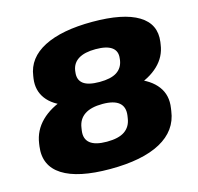

<svg xmlns="http://www.w3.org/2000/svg" viewBox="-105 -822 975 944"><g transform="rotate(-15 382.5 -350.0)"><path d="M343 11Q180 11 101 -39.5Q22 -90 35 -187L37 -201Q46 -265 92.5 -311Q139 -357 217.5 -381.5Q296 -406 401 -406Q506 -406 577.5 -381.5Q649 -357 683.5 -311Q718 -265 708 -201L706 -187Q693 -90 600 -39.5Q507 11 343 11ZM362 -123Q422 -123 453 -144.5Q484 -166 490 -208L492 -221Q498 -264 472 -286Q446 -308 388 -308Q329 -308 296.5 -286Q264 -264 258 -221L256 -208Q250 -166 276.5 -144.5Q303 -123 362 -123ZM390 -325Q289 -325 219.5 -347.5Q150 -370 117.5 -413.5Q85 -457 93 -516L95 -529Q107 -618 197.5 -664.5Q288 -711 444 -711Q601 -711 677.5 -664.5Q754 -618 742 -529L740 -516Q732 -456 687 -413Q642 -370 567 -347.5Q492 -325 390 -325ZM403 -416Q461 -416 491 -435.5Q521 -455 527 -493L528 -502Q533 -539 507 -558Q481 -577 425 -577Q369 -577 338 -558Q307 -539 301 -502L300 -493Q295 -455 320 -435.5Q345 -416 403 -416Z"/></g></svg>

Font: Pathway Extreme 28pt ExtraBold
Style: Italic
Weight: 800
Italic angle: -8°
Designer: Eduardo Rodriguez Tunni
Foundry: Eduardo Rodriguez Tunni
Version: Version 1.001;gftools[0.9.26]